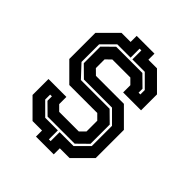

<svg xmlns="http://www.w3.org/2000/svg" viewBox="-216 -886 1073 1073"><g transform="rotate(45 320.5 -350.0)"><path d="M244 48V0H169L66 -103V-229H207.5V-172L238 -141.5H393L423.5 -172V-257L393 -287.5H172L69 -390.5V-597L172 -700H244V-748H384.5V-700H452.5L555.5 -597V-471H414V-528L383.5 -558.5H241L210 -528V-459.5L241 -429H462L565 -326V-103L462 0H384.5V48ZM306 8H320V-63H430L502 -135V-295L430 -367H208L143 -431V-562L206 -624H413L476 -562V-531H490V-566L418 -638H320V-709H306V-638H201L129 -566V-427L198 -353H425L488 -291V-139L425 -77H211L148 -139V-174H134V-135L206 -63H306Z"/></g></svg>

Font: Tourney Expanded Regular
Style: Bold
Weight: 700
Width: 7
Designer: Tyler Finck
Foundry: Etcetera Type Co
Version: Version 1.010; ttfautohint (v1.8.3)